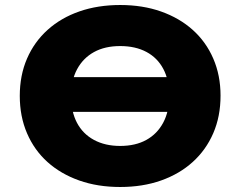

<svg xmlns="http://www.w3.org/2000/svg" viewBox="-20 -736 960 767"><path d="M172 -289V-428H740V-289ZM460 11Q370 11 296.5 -15Q223 -41 170 -88.5Q117 -136 88 -203.5Q59 -271 59 -353Q59 -435 88 -502Q117 -569 170.5 -617Q224 -665 297.5 -690.5Q371 -716 460 -716Q550 -716 623.5 -690Q697 -664 750 -616.5Q803 -569 832 -502Q861 -435 861 -354Q861 -271 832 -204Q803 -137 750 -89Q697 -41 623.5 -15Q550 11 460 11ZM460 -153Q521 -153 564.5 -177Q608 -201 632 -246Q656 -291 656 -353Q656 -416 632.5 -460.5Q609 -505 565 -528.5Q521 -552 460 -552Q399 -552 355.5 -528Q312 -504 288 -459.5Q264 -415 264 -353Q264 -290 287.5 -245.5Q311 -201 355.5 -177Q400 -153 460 -153Z"/></svg>

Font: Nunito Sans 10pt SemiExpanded Black
Style: Regular
Weight: 900
Width: 6
Designer: Vernon Adams
Foundry: Vernon Adams
Version: Version 3.101;gftools[0.9.27]